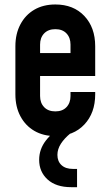

<svg xmlns="http://www.w3.org/2000/svg" viewBox="-20 -580 479 836"><path d="M221 12.5Q168.5 12.5 129.5 -10.2Q90.5 -33 68.8 -74Q47 -115 47 -169.5V-378.5Q47 -432.5 68.8 -473.8Q90.5 -515 129.5 -537.8Q168.5 -560.5 221 -560.5Q300 -560.5 347.2 -510.5Q394.5 -460.5 394.5 -378.5V-249H139V-349H287V-386Q287 -416 269.5 -434.5Q252 -453 221 -453Q190 -453 172.2 -434.5Q154.5 -416 154.5 -386V-162Q154.5 -132 172.2 -113.5Q190 -95 221 -95Q252 -95 269.5 -113.5Q287 -132 287 -162V-179.5H394.5V-169.5Q394.5 -88 347.2 -37.8Q300 12.5 221 12.5ZM290 235Q224 235 187.2 201.5Q150.5 168 150.5 116Q150.5 69.5 180 31.5Q209.5 -6.5 265 -39.5H287.5V0Q260 22.5 245 46Q230 69.5 230 94.5Q230 122.5 247.8 139Q265.5 155.5 297.5 155.5H315.5V235Z"/></svg>

Font: Mohave Light SemiBold
Style: Regular
Weight: 600
Version: Version 2.003